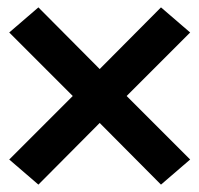

<svg xmlns="http://www.w3.org/2000/svg" viewBox="-20 -600 540 520"><path d="M84 -100 5 -168 177 -340 5 -512 84 -580 250 -413 416 -580 495 -512 323 -340 495 -168 416 -100 250 -267Z"/></svg>

Font: Iosevka Web
Style: Bold
Weight: 700
Monospace: yes
Designer: Belleve Invis
Foundry: Belleve Invis
Version: Version 28.0.3; ttfautohint (v1.8.3)